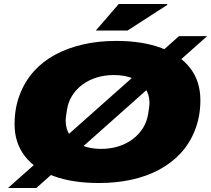

<svg xmlns="http://www.w3.org/2000/svg" viewBox="-20 -905 1058 962"><path d="M476 12Q343 12 248.5 -23Q154 -58 103.5 -124Q53 -190 53 -283Q53 -362 78.5 -429.5Q104 -497 150 -548Q195 -598 257.5 -631.5Q320 -665 396.5 -682.5Q473 -700 561 -700Q694 -700 788.5 -664.5Q883 -629 933.5 -563Q984 -497 984 -403Q984 -323 957.5 -254.5Q931 -186 883 -135Q838 -87 776 -54Q714 -21 638 -4.5Q562 12 476 12ZM486 -159Q533 -159 573 -171.5Q613 -184 644.5 -207.5Q676 -231 696 -263Q716 -295 722 -333Q724 -346 725.5 -355Q727 -364 727.5 -370Q728 -376 728.5 -380.5Q729 -385 729 -389Q729 -431 708 -462.5Q687 -494 647 -511.5Q607 -529 551 -529Q504 -529 464 -516.5Q424 -504 393 -481Q362 -458 342 -426.5Q322 -395 316 -357Q314 -344 312.5 -335Q311 -326 310.5 -319.5Q310 -313 309.5 -309Q309 -305 309 -301Q309 -259 330 -227Q351 -195 390.5 -177Q430 -159 486 -159ZM20 37 877 -724H1018L162 37ZM460 -752 575 -885H817L819 -881L619 -752Z"/></svg>

Font: Archivo Expanded Black
Style: Italic
Weight: 900
Width: 7
Italic angle: -10°
Designer: Hector Gatti
Foundry: Omnibus-Type
Version: Version 2.001